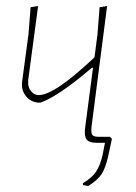

<svg xmlns="http://www.w3.org/2000/svg" viewBox="-20 -476 453 640"><path d="M274 144 257 141 256 135Q286 117 300 96.5Q314 76 322 40L330 0H302Q277 0 268.5 -11.5Q260 -23 264 -52L290 -250H286Q175 -155 115 -134H104Q80 -138 66 -156Q52 -174 53 -197L54 -206L75 -362L82 -452L107 -456L74 -209V-198Q74 -183 84.5 -171Q95 -159 109 -159Q162 -159 295 -285L305 -362L312 -452L337 -456L285 -53Q283 -33 287.5 -26.5Q292 -20 309 -20H347L353 -13L341 43Q332 84 318.5 104.5Q305 125 274 144Z"/></svg>

Font: Alegreya Sans SC Thin
Style: Italic
Weight: 100
Italic angle: -7°
Designer: Juan Pablo del Peral
Foundry: Huerta Tipografica
Version: Version 2.007